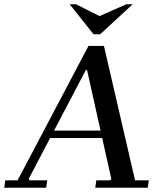

<svg xmlns="http://www.w3.org/2000/svg" viewBox="-43 -887 761 907"><path d="M175 0H-23L-18 -35H40L375 -670H448L595 -35H660L655 0H407L412 -35H476L483 -41L368 -557H363L92 -41L98 -35H180ZM177 -270H503L498 -235H172ZM554 -867H584L430 -725H399L286 -867H316L427 -811Z"/></svg>

Font: Brygada 1918 Medium
Style: Italic
Weight: 500
Italic angle: -8°
Designer: Mateusz Machalski | Borys Kosmynka | Przemek Hoffer
Foundry: NIEPODLEGLA 2018
Version: Version 3.006